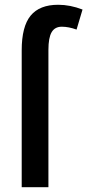

<svg xmlns="http://www.w3.org/2000/svg" viewBox="-20 -785 366 805"><path d="M183 -576V0H71V-574Q71 -674 108.5 -719.5Q146 -765 224 -765Q274 -765 326 -745L301 -661Q268 -673 239 -673Q210 -673 196.5 -650Q183 -627 183 -576Z"/></svg>

Font: Noto Sans Display Medium Narrow
Style: Regular
Weight: 500
Width: 4
Designer: Monotype Design team
Foundry: Monotype Imaging Inc.
Version: Version 1.000